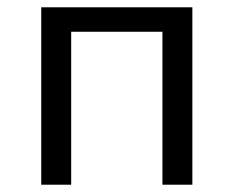

<svg xmlns="http://www.w3.org/2000/svg" viewBox="-20 -506 640 526"><path d="M93 0V-486H507V0H425V-419H175V0Z"/></svg>

Font: Source Code Pro
Style: Regular
Weight: 400
Monospace: yes
Designer: Paul D. Hunt, Teo Tuominen
Foundry: Adobe Systems Incorporated
Version: Version 1.018;hotconv 1.0.116;makeotfexe 2.5.65601